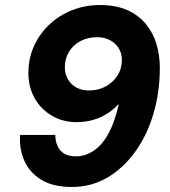

<svg xmlns="http://www.w3.org/2000/svg" viewBox="-20 -732 675 764"><path d="M266 12Q190 12 143 -17.5Q96 -47 76 -94.5Q56 -142 60 -195H200Q201 -154 221.5 -132Q242 -110 282 -110Q310 -110 334 -121.5Q358 -133 377 -152.5Q396 -172 410.5 -198.5Q425 -225 435.5 -256Q446 -287 453 -319Q433 -297 407.5 -280.5Q382 -264 351 -255Q320 -246 284 -246Q230 -246 186.5 -271.5Q143 -297 118 -341Q93 -385 93 -442Q93 -499 115 -548Q137 -597 176 -634Q215 -671 267 -691.5Q319 -712 378 -712Q441 -712 486 -692Q531 -672 560 -637Q589 -602 602.5 -557Q616 -512 616 -462Q616 -365 590.5 -279Q565 -193 517.5 -127.5Q470 -62 406.5 -25Q343 12 266 12ZM335 -372Q371 -372 400.5 -388Q430 -404 447.5 -431.5Q465 -459 465 -493Q465 -520 452.5 -540Q440 -560 418 -572Q396 -584 366 -584Q329 -584 300 -568.5Q271 -553 254.5 -526Q238 -499 238 -464Q238 -438 250 -417Q262 -396 283.5 -384Q305 -372 335 -372Z"/></svg>

Font: DM Sans 24pt Black
Style: Italic
Weight: 900
Italic angle: -10°
Designer: Colophon Foundry, Jonny Pinhorn
Foundry: Colophon Foundry
Version: Version 4.004;gftools[0.9.30]